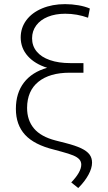

<svg xmlns="http://www.w3.org/2000/svg" viewBox="-20 -737 527 938"><path d="M298.8 -669.9Q250.5 -669.9 213.9 -655Q177.2 -640.1 157 -612.8Q136.7 -585.4 136.7 -549.8Q136.7 -512.7 159.2 -485.4Q181.6 -458 223.9 -443.4Q266.1 -428.7 323.2 -428.7H387.7V-381.8H320.3Q222.7 -381.8 167.7 -337.6Q112.8 -293.5 112.3 -210Q112.3 -149.4 146 -109.4Q179.7 -69.3 251 -50.8L300.8 -38.1Q348.6 -25.9 376.7 -12.5Q404.8 1 417.2 17.6Q429.7 34.2 429.7 57.6Q429.7 84.5 412.1 116.9Q394.5 149.4 362.3 181.6L328.1 154.3Q377 103 377 67.4Q377 52.2 367.4 41.5Q357.9 30.8 337.4 22.2Q316.9 13.7 280.3 3.9L244.1 -5.9Q147 -29.8 102.3 -78.6Q57.6 -127.4 57.6 -205.1Q57.6 -282.2 96.9 -333.5Q136.2 -384.8 210.4 -405.8Q149.9 -424.8 115.7 -463.1Q81.5 -501.5 81.1 -553.7Q81.1 -601.1 108.6 -638.2Q136.2 -675.3 185.8 -696Q235.4 -716.8 297.9 -716.8Q331.1 -716.8 363.3 -711.2Q395.5 -705.6 418.9 -695.3L410.2 -650.4Q356 -669.9 298.8 -669.9Z"/></svg>

Font: Pretendard Std ExtraLight
Style: Regular
Weight: 200
Designer: Base glyphs from Inter by Rasmus Andersson; Hangeul glyphs from Noto Sans CJK(Source Han Sans) by Jang Soo-young and Kan
Foundry: Kil Hyung-jin
Version: Version 1.309